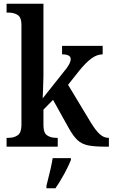

<svg xmlns="http://www.w3.org/2000/svg" viewBox="-20 -780 599 1021"><path d="M15 -47H25Q55 -47 74.5 -61Q94 -75 94 -115V-649Q94 -687 74.5 -700Q55 -713 25 -713H15V-760H211V-375Q211 -350 209 -306.5Q207 -263 207 -257L319 -398Q356 -441 356 -466Q356 -491 310 -491V-536H526V-491Q496 -491 466 -469Q436 -447 399 -401L342 -329L462 -130Q488 -87 510 -67Q532 -47 556 -47H559V0H546Q482 0 448.5 -7Q415 -14 392.5 -34.5Q370 -55 345 -100L262 -249L211 -197V-113Q211 -74 230 -60.5Q249 -47 279 -47H287V0H15ZM227 208Q254 104 260 61H357V71Q345 102 321.5 145Q298 188 275 221H227Z"/></svg>

Font: Noto Serif NarrowSemiBold
Style: Regular
Weight: 600
Width: 4
Designer: Monotype Design Team
Foundry: Monotype Imaging Inc.
Version: Version 1.001